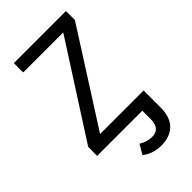

<svg xmlns="http://www.w3.org/2000/svg" viewBox="-270 -769 1061 1061"><g transform="rotate(-45 260.5 -238.5)"><path d="M475 -688V-618L128 -74H468V60Q468 134 429.5 172.5Q391 211 323 211Q258 211 211 174L244 118Q282 141 320 141Q384 141 384 65V0H31V-70L381 -615H68V-688Z"/></g></svg>

Font: FiraGO Book
Style: Regular
Weight: 350
Designer: bBox Type
Foundry: bBox Type GmbH
Version: Version 1.001;PS 001.001;hotconv 1.0.88;makeotf.lib2.5.64775